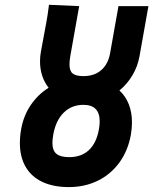

<svg xmlns="http://www.w3.org/2000/svg" viewBox="-20 -750 640 782"><path d="M61 -167.5Q61 -195 66 -223Q75.5 -278 104.8 -321.5Q134 -365 178 -392.5Q143 -437.5 143 -500.5Q143 -520 146.5 -539L168 -655Q174 -685.5 179.5 -730.5L302.5 -725L266.5 -522.5Q263 -503.5 263 -487.5Q263 -461 276.2 -450.5Q289.5 -440 320 -440Q364.5 -440 392.5 -464.5Q420.5 -489 428.5 -533.5L462.5 -725H584.5L548.5 -522.5Q541 -480 519.8 -444Q498.5 -408 466.5 -381.5Q491.5 -358.5 504.5 -325.5Q517.5 -292.5 517.5 -251.5Q517.5 -227.5 513 -201Q501.5 -137 466.8 -88.8Q432 -40.5 378.8 -14.2Q325.5 12 260.5 12Q197 12 152.2 -9.2Q107.5 -30.5 84.2 -70.8Q61 -111 61 -167.5ZM383 -224Q386 -241.5 386 -256Q386 -323 319.5 -323Q272 -323 239.8 -291.5Q207.5 -260 197 -202Q193.5 -180 193.5 -168.5Q193.5 -137 209.8 -123.5Q226 -110 262 -110Q311.5 -110 342.2 -138.8Q373 -167.5 383 -224Z"/></svg>

Font: JuliaMono Black
Style: Italic
Weight: 900
Italic angle: -9°
Monospace: yes
Designer: cormullion
Foundry: corm
Version: Version 0.057; ttfautohint (v1.8.4)